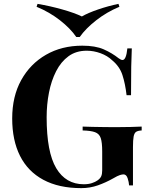

<svg xmlns="http://www.w3.org/2000/svg" viewBox="-20 -958 775 992"><path d="M405 -722Q473 -722 516 -703Q559 -684 593 -657Q605 -648 613 -648Q632 -648 638 -708H661Q659 -669 658 -613.5Q657 -558 657 -466H634Q627 -526 612.5 -570.5Q598 -615 559 -647Q535 -670 499.5 -683Q464 -696 428 -696Q373 -696 334 -667.5Q295 -639 270 -590Q245 -541 233 -479.5Q221 -418 221 -352Q221 -172 270.5 -89Q320 -6 413 -6Q437 -6 455 -12Q473 -18 484 -26Q498 -36 503 -47.5Q508 -59 508 -78V-176Q508 -222 500.5 -244.5Q493 -267 471 -275Q449 -283 407 -284V-304Q428 -303 457.5 -302.5Q487 -302 519 -301.5Q551 -301 578 -301Q620 -301 655 -302Q690 -303 712 -304V-284Q693 -283 683.5 -277Q674 -271 670.5 -253Q667 -235 667 -198V0H647Q646 -17 639.5 -37Q633 -57 618 -57Q611 -57 599.5 -53.5Q588 -50 564 -36Q527 -15 486 -0.5Q445 14 400 14Q284 14 204 -29Q124 -72 83.5 -152.5Q43 -233 43 -346Q43 -460 89.5 -544Q136 -628 217.5 -675Q299 -722 405 -722ZM592 -938 597 -923Q532 -896 477.5 -853.5Q423 -811 392 -767H374Q344 -811 289.5 -853.5Q235 -896 169 -923L174 -938Q239 -927 302.5 -909Q366 -891 403 -873Q434 -891 486.5 -909Q539 -927 592 -938Z"/></svg>

Font: Playfair Display
Style: Bold
Weight: 700
Designer: Claus Eggers Sørensen
Foundry: Claus Eggers Sørensen
Version: Version 1.203